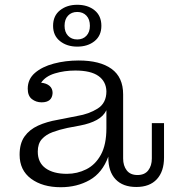

<svg xmlns="http://www.w3.org/2000/svg" viewBox="-20 -773 731 803"><path d="M303 -578Q260 -578 231 -601Q202 -624 202 -665Q202 -707 231 -730Q260 -753 303 -753Q347 -753 375.5 -730Q404 -707 404 -665Q404 -624 375.5 -601Q347 -578 303 -578ZM303 -608Q327 -608 341.5 -623.5Q356 -639 356 -665Q356 -692 341.5 -707.5Q327 -723 303 -723Q279 -723 264.5 -707.5Q250 -692 250 -665Q250 -639 264.5 -623.5Q279 -608 303 -608ZM234 10Q158 10 110 -25.5Q62 -61 62 -126Q62 -173 82.5 -202Q103 -231 139 -247.5Q175 -264 222 -272L303 -288Q352 -296 388.5 -319Q425 -342 425 -391Q424 -432 392 -455Q360 -478 295 -478Q249 -478 209.5 -466Q170 -454 152 -427Q174 -425 187 -414Q200 -403 200 -384Q198 -345 154 -345Q131 -345 113.5 -358.5Q96 -372 96 -402Q96 -442 126 -468Q156 -494 205 -507Q254 -520 309 -520Q398 -520 446.5 -485Q495 -450 495 -378V-110Q495 -80 510 -60.5Q525 -41 555 -41Q585 -41 600 -60.5Q615 -80 615 -110V-258H666V-114Q666 -56 636 -23.5Q606 9 550 9Q494 9 463.5 -23Q433 -55 433 -115V-118Q408 -50 355 -20Q302 10 234 10ZM138 -139Q138 -93 170.5 -69.5Q203 -46 260 -46Q303 -46 341 -65Q379 -84 402 -126Q425 -168 425 -237V-312Q413 -287 385 -271.5Q357 -256 315 -248L262 -238Q229 -231 200.5 -220.5Q172 -210 155 -191Q138 -172 138 -139Z"/></svg>

Font: Montagu Slab 16pt Light
Style: Regular
Weight: 300
Designer: Florian Karsten
Foundry: Florian Karsten
Version: Version 1.000; ttfautohint (v1.8.3)